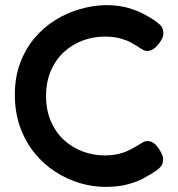

<svg xmlns="http://www.w3.org/2000/svg" viewBox="-20 -716 695 750"><path d="M392 14Q343 14 293 -0.5Q243 -15 197 -44.5Q151 -74 115.5 -117.5Q80 -161 59 -218.5Q38 -276 38 -346Q38 -415 59 -470.5Q80 -526 115.5 -568Q151 -610 196.5 -638Q242 -666 292.5 -680.5Q343 -695 393 -696Q444 -696 481 -685Q518 -674 541 -661.5Q564 -649 572 -644Q588 -634 602.5 -621.5Q617 -609 618 -591Q619 -579 615 -569.5Q611 -560 604 -550Q592 -533 580 -525Q568 -517 556 -517Q545 -517 535.5 -523Q526 -529 512 -538Q506 -542 490.5 -550.5Q475 -559 449.5 -566Q424 -573 388 -573Q345 -573 304 -558Q263 -543 230.5 -513.5Q198 -484 179 -440.5Q160 -397 160 -341Q160 -285 179 -241.5Q198 -198 230.5 -168.5Q263 -139 304 -124Q345 -109 388 -109Q422 -109 446.5 -115.5Q471 -122 488.5 -131.5Q506 -141 515 -146Q526 -153 536 -159Q546 -165 557 -165Q569 -165 580.5 -157Q592 -149 603 -131Q610 -120 614 -110Q618 -100 617 -89Q616 -71 601.5 -58.5Q587 -46 571 -37Q563 -32 540.5 -19.5Q518 -7 481 3.5Q444 14 392 14Z"/></svg>

Font: Fredoka Medium
Style: Regular
Weight: 500
Designer: Ben Nathan
Foundry: Milena B. Brandão, Ben Nathan
Version: Version 2.001